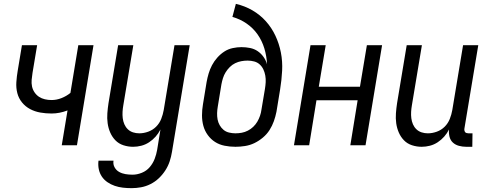

<svg xmlns="http://www.w3.org/2000/svg" viewBox="-20 -755 2540 998"><path d="M301 0 331 -181Q310 -173 289.5 -169Q269 -165 248 -165Q218 -165 189.5 -170Q161 -175 136.5 -188Q112 -201 94.5 -222.5Q77 -244 70 -271Q63 -298 65 -328Q67 -358 72 -387L94 -520H173L149 -376Q146 -358 144.5 -340Q143 -322 146.5 -305.5Q150 -289 159.5 -275Q169 -261 182.5 -252Q196 -243 213 -239Q230 -235 248 -235Q274 -235 299.5 -245Q325 -255 346 -272L387 -520H466L380 0Z M664 223Q641 223 619 220.5Q597 218 576.5 211Q556 204 538.5 192Q521 180 509.5 163Q498 146 493.5 124.5Q489 103 492 80H570Q567 99 575.5 114.5Q584 130 599 138.5Q614 147 632 150Q650 153 669 153Q693 153 717.5 143Q742 133 758.5 113.5Q775 94 784 70.5Q793 47 797 23L814 -82Q804 -62 789 -45Q774 -28 755 -15.5Q736 -3 714.5 2.5Q693 8 672 8Q646 8 621.5 0Q597 -8 580 -25.5Q563 -43 553 -66Q543 -89 539.5 -114.5Q536 -140 538 -166.5Q540 -193 544 -219L594 -520H673L621 -208Q618 -191 617 -174Q616 -157 618 -140.5Q620 -124 626.5 -109Q633 -94 644.5 -83Q656 -72 671.5 -67Q687 -62 704 -62Q727 -62 750.5 -70.5Q774 -79 791.5 -96.5Q809 -114 818 -137Q827 -160 831 -183L887 -520H966L874 34Q870 59 862 83.5Q854 108 839.5 130.5Q825 153 805.5 171.5Q786 190 762 202Q738 214 713 218.5Q688 223 664 223Z M1204 8Q1175 8 1147.5 2.5Q1120 -3 1098 -17Q1076 -31 1060 -53Q1044 -75 1037 -101Q1030 -127 1030 -155.5Q1030 -184 1035 -213L1054 -329Q1058 -351 1064.5 -373Q1071 -395 1082 -416Q1093 -437 1109.5 -455.5Q1126 -474 1146 -487Q1166 -500 1189.5 -505Q1213 -510 1235 -510Q1258 -510 1280 -505.5Q1302 -501 1319.5 -489Q1337 -477 1349.5 -459.5Q1362 -442 1368 -421Q1366 -464 1354 -503.5Q1342 -543 1319 -576Q1296 -609 1262 -632.5Q1228 -656 1188 -667L1206 -735Q1253 -724 1292.5 -701Q1332 -678 1362 -644.5Q1392 -611 1411.5 -569.5Q1431 -528 1440 -482Q1449 -436 1446.5 -387.5Q1444 -339 1436 -290L1417 -174Q1412 -149 1403.5 -125Q1395 -101 1381 -79Q1367 -57 1346 -39.5Q1325 -22 1302 -11Q1279 0 1253.5 4Q1228 8 1204 8ZM1204 -62Q1220 -62 1236.5 -65Q1253 -68 1268.5 -76Q1284 -84 1296.5 -96Q1309 -108 1317.5 -122.5Q1326 -137 1331.5 -153Q1337 -169 1339 -185L1357 -292Q1360 -310 1361 -327.5Q1362 -345 1359 -362Q1356 -379 1349 -394Q1342 -409 1330 -420Q1318 -431 1301.5 -435.5Q1285 -440 1267 -440Q1251 -440 1234.5 -437Q1218 -434 1202.5 -426.5Q1187 -419 1174.5 -406.5Q1162 -394 1153 -379.5Q1144 -365 1139 -349Q1134 -333 1131 -317L1112 -201Q1109 -184 1108.5 -167Q1108 -150 1111 -134Q1114 -118 1122 -104Q1130 -90 1142 -80Q1154 -70 1170.5 -66Q1187 -62 1204 -62Z M1508 0 1594 -520H1673L1637 -304H1851L1887 -520H1966L1880 0H1801L1839 -234H1625L1587 0Z M2172 8Q2146 8 2121.5 0Q2097 -8 2080 -25.5Q2063 -43 2053 -66Q2043 -89 2039.5 -114.5Q2036 -140 2038 -166.5Q2040 -193 2044 -219L2094 -520H2173L2121 -208Q2118 -191 2117 -174Q2116 -157 2118 -140.5Q2120 -124 2126.5 -109Q2133 -94 2144.5 -83Q2156 -72 2171.5 -67Q2187 -62 2204 -62Q2227 -62 2250.5 -70.5Q2274 -79 2291.5 -96.5Q2309 -114 2318 -137Q2327 -160 2331 -183L2387 -520H2466L2394 -87Q2393 -82 2394 -77Q2395 -72 2397.5 -68.5Q2400 -65 2405 -63.5Q2410 -62 2415 -62H2436L2435 8H2403Q2384 8 2365.5 3Q2347 -2 2334 -14Q2321 -26 2316.5 -44.5Q2312 -63 2314 -82Q2304 -62 2289 -45Q2274 -28 2255 -15.5Q2236 -3 2214.5 2.5Q2193 8 2172 8Z"/></svg>

Font: Iosevka
Style: Italic
Weight: 400
Italic angle: -9°
Monospace: yes
Designer: Belleve Invis
Foundry: Belleve Invis
Version: Version 32.5.0; ttfautohint (v1.8.4)